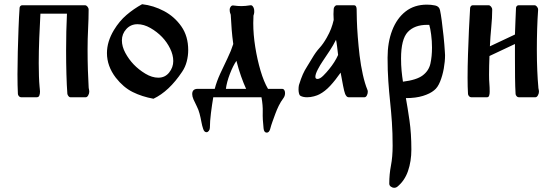

<svg xmlns="http://www.w3.org/2000/svg" viewBox="-20 -462 2636 912"><path d="M404 -26Q404 -18 399 -9Q394 0 387 0H315Q309 0 305 -5.5Q301 -11 300 -16Q297 -55 295.5 -109.5Q294 -164 294 -222Q294 -268 295 -313Q296 -358 298 -397H172Q169 -344 166.5 -281Q164 -218 164 -162Q164 -129 165 -100Q166 -71 168 -50Q168 -46 169 -40Q170 -34 170 -27Q170 -17 167 -8.5Q164 0 154 0H80Q74 0 69.5 -5.5Q65 -11 65 -16Q64 -35 63.5 -58.5Q63 -82 63 -109Q63 -159 64.5 -216Q66 -273 68 -327Q70 -381 73 -424Q73 -429 76.5 -433Q80 -437 85 -437H384Q390 -437 395.5 -430.5Q401 -424 401 -416Q401 -375 398.5 -326Q396 -277 396 -228Q396 -176 397.5 -129Q399 -82 401 -50Q401 -44 402.5 -38Q404 -32 404 -26Z M655 -442Q709 -436 759 -409.5Q809 -383 841.5 -336.5Q874 -290 874 -224Q874 -197 867 -170Q860 -143 845 -121Q783 -28 709 7Q654 -3 610 -25Q566 -47 530 -93Q488 -148 488 -210Q488 -264 521 -319Q547 -362 581 -391Q615 -420 655 -442ZM732 -93Q764 -93 783.5 -117.5Q803 -142 803 -172Q803 -201 788 -231.5Q773 -262 750 -286Q726 -311 694.5 -329Q663 -347 633 -347Q601 -347 580 -324Q559 -301 559 -270Q559 -241 575.5 -210.5Q592 -180 615 -156Q639 -131 670.5 -112Q702 -93 732 -93Z M1183 -352Q1183 -298 1192.5 -238.5Q1202 -179 1217.5 -126.5Q1233 -74 1253 -40H1319Q1327 -40 1330.5 -34Q1334 -28 1334 -20Q1334 -7 1327 3Q1313 22 1304 40.5Q1295 59 1288 78Q1280 100 1274 116.5Q1268 133 1263 152Q1258 168 1247 168Q1234 168 1232 148Q1227 104 1228 71Q1229 38 1222 0H993Q987 35 982 75Q977 115 977 144Q977 153 972 159.5Q967 166 961 166Q950 166 945 150Q940 136 936.5 116.5Q933 97 928 78Q923 59 915 43.5Q907 28 899 10Q893 -4 893 -15Q893 -40 919 -40H1000Q1009 -75 1026 -112Q1043 -149 1060.5 -185Q1078 -221 1088 -253Q1083 -289 1080.5 -321.5Q1078 -354 1076 -392Q1074 -397 1072.5 -402.5Q1071 -408 1071 -417Q1071 -424 1076 -430.5Q1081 -437 1088 -436Q1110 -433 1126 -433Q1136 -433 1146.5 -434Q1157 -435 1170 -437Q1176 -438 1181 -431.5Q1186 -425 1187 -417Q1188 -409 1187.5 -402.5Q1187 -396 1184 -388Q1183 -371 1183 -352ZM1149 -40Q1137 -66 1125 -100Q1113 -134 1103 -173Q1087 -150 1072 -111Q1057 -72 1053 -40Z M1661 -437Q1668 -437 1671 -431.5Q1674 -426 1674 -419Q1674 -403 1675 -367Q1676 -331 1679.5 -286.5Q1683 -242 1688 -199Q1694 -150 1703.5 -107.5Q1713 -65 1725 -36Q1727 -32 1727 -26Q1727 -17 1722.5 -8.5Q1718 0 1711 0H1637Q1630 0 1625.5 -5.5Q1621 -11 1619 -17Q1615 -27 1609.5 -55.5Q1604 -84 1598 -117Q1573 -81 1548.5 -54.5Q1524 -28 1497 -14Q1488 -9 1471.5 -4.5Q1455 0 1439 0Q1419 0 1407 -7Q1402 -10 1400 -19Q1398 -28 1398 -37Q1398 -49 1400 -58Q1410 -90 1418.5 -109Q1427 -128 1438 -145Q1449 -162 1463 -186Q1480 -215 1497.5 -234Q1515 -253 1532 -283Q1545 -306 1552.5 -325.5Q1560 -345 1565 -367Q1564 -382 1564 -395Q1564 -409 1565 -419Q1565 -425 1569.5 -431Q1574 -437 1580 -437ZM1478 -97Q1478 -87 1488 -87Q1500 -87 1515.5 -102.5Q1531 -118 1543 -133Q1571 -167 1586 -201Q1584 -219 1581 -242.5Q1578 -266 1576 -273Q1562 -245 1547 -222.5Q1532 -200 1512 -170Q1501 -154 1489.5 -132Q1478 -110 1478 -97Z M1908 4Q1916 48 1925 110Q1934 172 1934 248Q1934 304 1918 350.5Q1902 397 1866 426Q1860 430 1853 430Q1844 430 1836.5 424.5Q1829 419 1829 410Q1829 366 1837 324.5Q1845 283 1845 230Q1845 169 1841.5 118.5Q1838 68 1833 21Q1828 -26 1824.5 -76.5Q1821 -127 1821 -188Q1821 -261 1843 -318Q1865 -375 1906.5 -407.5Q1948 -440 2008 -440Q2028 -440 2047 -436Q2066 -432 2070 -414Q2074 -396 2078.5 -362Q2083 -328 2087 -289.5Q2091 -251 2093 -217Q2094 -209 2094 -200Q2094 -170 2088 -136.5Q2082 -103 2070.5 -74.5Q2059 -46 2042 -33Q2023 -17 1989 -6.5Q1955 4 1908 4ZM1894 -74Q1959 -82 1988 -104Q2017 -126 2024.5 -160Q2032 -194 2032 -236Q2032 -267 2028 -297.5Q2024 -328 2019 -344Q2014 -344 2009 -344Q1949 -344 1917 -310Q1885 -276 1885 -184Q1885 -153 1887.5 -126.5Q1890 -100 1894 -74Z M2303 -107Q2303 -82 2304.5 -65Q2306 -48 2306 -26Q2306 -16 2303.5 -8Q2301 0 2293 0H2218Q2212 0 2207.5 -5.5Q2203 -11 2203 -16Q2201 -47 2201 -93Q2201 -145 2203 -204.5Q2205 -264 2207.5 -321Q2210 -378 2213 -423Q2213 -428 2216.5 -432.5Q2220 -437 2225 -437H2301Q2307 -437 2312.5 -430.5Q2318 -424 2318 -416Q2318 -378 2313.5 -332.5Q2309 -287 2307 -242L2426 -298Q2427 -333 2428.5 -365Q2430 -397 2431 -424Q2431 -429 2434.5 -433Q2438 -437 2443 -437H2519Q2525 -437 2530.5 -430.5Q2536 -424 2536 -416Q2536 -415 2536 -414Q2533 -373 2531.5 -324Q2530 -275 2530 -226Q2530 -174 2532 -127.5Q2534 -81 2537 -50Q2537 -44 2538.5 -38Q2540 -32 2540 -26Q2540 -18 2535 -9Q2530 0 2523 0H2444Q2438 0 2433.5 -5.5Q2429 -11 2429 -16Q2427 -49 2426.5 -93.5Q2426 -138 2426 -187Q2426 -220 2426 -253L2305 -196Q2304 -172 2303.5 -149.5Q2303 -127 2303 -107Z"/></svg>

Font: Triodion
Style: Regular
Weight: 400
Version: Version 1.201; ttfautohint (v1.8.4.7-5d5b)